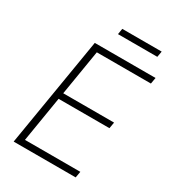

<svg xmlns="http://www.w3.org/2000/svg" viewBox="-207 -993 1002 1108"><g transform="rotate(30 294.0 -438.5)"><path d="M59.7 0 180.4 -727.3H585.2L578.1 -686.1H217.7L168 -384.6H506.7L499.6 -343.4H160.9L111.2 -41.2H480.1L473 0ZM539.8 -876.8 533 -838.1H271L277.3 -876.8Z"/></g></svg>

Font: Inter P Extra Light
Style: Italic
Weight: 200
Italic angle: 9.39999°
Designer: Rasmus Andersson
Foundry: rsms
Version: Version 3.018;git-588b23468